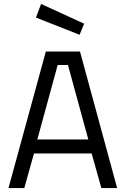

<svg xmlns="http://www.w3.org/2000/svg" viewBox="-20 -952 636 972"><path d="M23 0 212 -691H385L573 0H493L444 -175H152L103 0ZM169 -246H427L324 -623H272ZM383 -776 162 -863 188 -932 406 -832Z"/></svg>

Font: Cairo Play
Style: Regular
Weight: 400
Designer: Mohamed Gaber, Accademia di Belle Arti di Urbino
Foundry: Kief Type Foundry, Accademia di Belle Arti di Urbino
Version: Version 3.119